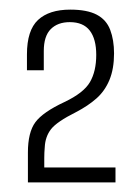

<svg xmlns="http://www.w3.org/2000/svg" viewBox="-20 -615 281 399"><path d="M38 -236V-298Q38 -340 53.5 -361Q69 -382 114 -403Q154 -422 167 -444.5Q180 -467 180 -501Q180 -534 166.5 -551.5Q153 -569 125 -569Q100 -569 85.5 -554.5Q71 -540 71 -509V-469H36V-502Q36 -552 59 -573.5Q82 -595 126 -595Q161 -595 181 -584.5Q201 -574 209 -553Q217 -532 217 -504Q217 -472 207.5 -449Q198 -426 180.5 -410.5Q163 -395 138 -382Q98 -362 86 -346.5Q74 -331 73 -309Q72 -298 72 -287Q72 -276 72 -267H220V-236Z"/></svg>

Font: Alumni Sans Thin Light
Style: Regular
Weight: 300
Version: Version 1.018